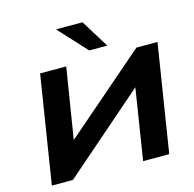

<svg xmlns="http://www.w3.org/2000/svg" viewBox="-131 -1081 1228 1215"><g transform="rotate(-15 483.5 -474.0)"><path d="M60 0 172 -705H343L266 -226L247 -224L803 -705H941L829 0H658L734 -481L753 -483L198 0ZM510 -765 341 -948H515L628 -765Z"/></g></svg>

Font: Nunito Sans 10pt Expanded ExtraBold
Style: Italic
Weight: 800
Width: 7
Italic angle: -9°
Designer: Vernon Adams
Foundry: Vernon Adams
Version: Version 3.101;gftools[0.9.27]